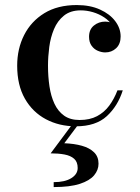

<svg xmlns="http://www.w3.org/2000/svg" viewBox="-20 -490 554 760"><path d="M280.5 10Q214.5 10 161.8 -18Q109 -46 78.5 -99.5Q48 -153 48 -230Q48 -297 75.5 -351.2Q103 -405.5 155.5 -437.8Q208 -470 284 -470Q337 -470 376 -452.2Q415 -434.5 436.2 -406.2Q457.5 -378 457.5 -345.5Q457.5 -316 439.8 -299.2Q422 -282.5 396.5 -282.5Q382.5 -282.5 367.5 -288.8Q352.5 -295 342.5 -309Q332.5 -323 332.5 -344.5Q332.5 -373.5 351.8 -389Q371 -404.5 396.5 -404.5Q420.5 -404.5 438.5 -389.5Q456.5 -374.5 456.5 -345.5H437.5Q437.5 -369 425.2 -388.2Q413 -407.5 392.8 -421Q372.5 -434.5 348 -441.8Q323.5 -449 299.5 -449Q259 -449 233.2 -428.2Q207.5 -407.5 193.8 -374.8Q180 -342 175 -303.8Q170 -265.5 170 -230Q170 -187 175.8 -148.2Q181.5 -109.5 195.5 -79.5Q209.5 -49.5 233.8 -32.2Q258 -15 295 -15Q335.5 -15 364.2 -30.2Q393 -45.5 412.5 -72Q432 -98.5 445 -132.5H466Q446.5 -70.5 402.8 -30.2Q359 10 280.5 10ZM192.5 250.5V231Q237 231 262.2 215.2Q287.5 199.5 287.5 175Q287.5 151 273.5 138.5Q259.5 126 235.2 121.5Q211 117 180.5 117L268 -0.5H292.5L234.5 77Q274 78.5 304.2 87Q334.5 95.5 352.2 112.8Q370 130 370 158Q370 183 352.5 204Q335 225 296 237.8Q257 250.5 192.5 250.5Z"/></svg>

Font: Bodoni Moda 11pt Medium
Style: Regular
Weight: 500
Designer: Owen Earl
Foundry: indestructible type
Version: Version 2.004